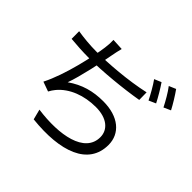

<svg xmlns="http://www.w3.org/2000/svg" viewBox="-199 -1096 1398 1398"><g transform="rotate(45 500.0 -397.5)"><path d="M390.8 -771.4 301.5 -776C302.9 -748.5 301.3 -725.2 297.1 -693C284.7 -596.4 232 -349.1 155.6 -200.2L230.3 -173.4C239.9 -191 248.7 -204.8 261.1 -219.7C327.5 -299.2 437.9 -339.9 557 -339.9C673.9 -339.9 735.2 -282.3 735.2 -207.6C735.2 -43.3 510.7 -3.6 279.4 -35.7L299.8 43.8C603.7 76.2 817.2 -1.1 817.2 -209.7C817.2 -326.4 724.4 -407.7 565 -407.7C460.9 -407.7 371 -383.4 283.8 -322.1C318.1 -414.5 358.4 -607.5 372.3 -687.5C377.7 -713.7 383.1 -744.9 390.8 -771.4ZM80 -644 80.6 -565.9C138.5 -560.5 202.3 -556.3 270.5 -556.3C407.3 -556.3 601.7 -575.1 743.2 -599.5L742 -676.5C585 -641.5 397.1 -627.6 269.5 -627.6C209.2 -627.6 132.7 -635 80 -644ZM766.5 -806 712.7 -783.3C740.3 -745.5 774.2 -684.7 794 -644.3L848.1 -668.4C827.7 -708.9 791.5 -770.3 766.5 -806ZM876.7 -846.1 823.5 -823.4C852.4 -786 885 -728.8 906.8 -685.4L960.6 -709.5C941.7 -746.6 903.3 -809.3 876.7 -846.1Z"/></g></svg>

Font: Source Han Sans JP VF
Style: Regular
Weight: 250
Designer: Ryoko NISHIZUKA 西塚涼子 (kana, bopomofo & ideographs); Paul D. Hunt (Latin, Greek & Cyrillic); Sandoll Communications 산돌커뮤니
Foundry: Adobe
Version: Version 2.004;hotconv 1.0.118;makeotfexe 2.5.65603